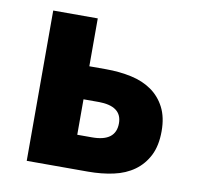

<svg xmlns="http://www.w3.org/2000/svg" viewBox="-62 -560 641 624"><g transform="rotate(10 258.0 -248.0)"><path d="M65 0V-496H212V-338H267Q312 -338 351 -329.5Q390 -321 418.5 -301Q447 -281 463.5 -249Q480 -217 480 -171Q480 -123 463.5 -90.5Q447 -58 418.5 -37.5Q390 -17 351 -8.5Q312 0 267 0ZM212 -112H261Q339 -112 339 -172Q339 -229 261 -229H212Z"/></g></svg>

Font: hySource Sans Pro
Style: Bold
Weight: 700
Designer: Paul D. Hunt
Foundry: Adobe Systems Incorporated
Version: Version 2.021;PS 2.000;hotconv 1.0.86;makeotf.lib2.5.63406